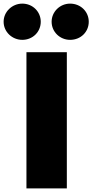

<svg xmlns="http://www.w3.org/2000/svg" viewBox="-100 -1040 510 1060"><path d="M23 -1020C-33 -1020 -80 -975 -80 -920C-80 -864 -33 -820 23 -820C81 -820 125 -864 125 -920C125 -975 81 -1020 23 -1020ZM287 -1020C231 -1020 185 -975 185 -920C185 -864 231 -820 287 -820C346 -820 390 -864 390 -920C390 -975 346 -1020 287 -1020ZM269 -752H46V0H269Z"/></svg>

Font: Glow Sans SC Normal Heavy
Style: Regular
Weight: 900
Designer: Ryoko NISHIZUKA (kana, bopomofo & ideographs); Paul D. Hunt (Latin, Greek & Cyrillic); Sandoll Communications, Soo-young
Version: Version 0.93